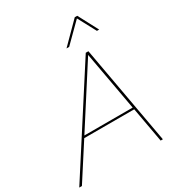

<svg xmlns="http://www.w3.org/2000/svg" viewBox="-267 -1060 1093 1191"><g transform="rotate(-30 279.5 -464.5)"><path d="M470 -929 545 -787H529L460 -916L330 -787H311L452 -929ZM-52 0 401 -704H420L547 0H531L486 -250H128L-33 0ZM137 -264H483L407 -685Z"/></g></svg>

Font: Prodigy Sans Thin
Style: Italic
Weight: 100
Italic angle: -13°
Designer: Wei Huang
Foundry: Wei Huang
Version: Version 1.003; ttfautohint (v1.8.3)